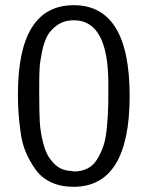

<svg xmlns="http://www.w3.org/2000/svg" viewBox="-20 -701 570 739"><path d="M49 -338Q49 -681 264 -681Q479 -681 479 -332Q479 18 263 18Q214 18 176.5 0.5Q139 -17 116.5 -49Q94 -81 79.5 -115Q65 -149 59 -194Q53 -239 51 -269.5Q49 -300 49 -338ZM131 -339Q131 -273 133 -234Q135 -195 146 -151Q157 -107 178 -83Q208 -43 257 -43Q261 -41 264 -41Q294 -41 316.5 -52.5Q339 -64 353 -86.5Q367 -109 376.5 -135Q386 -161 390 -198Q394 -235 395.5 -266Q397 -297 397 -339V-360V-379Q397 -623 264 -623Q228 -623 201.5 -605Q175 -587 162 -562.5Q149 -538 141.5 -501Q134 -464 132.5 -438.5Q131 -413 131 -380Z"/></svg>

Font: Coval
Style: Light
Weight: 300
Foundry: Context Ltd
Version: Version 001.000